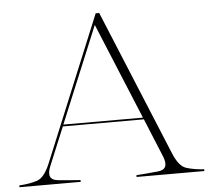

<svg xmlns="http://www.w3.org/2000/svg" viewBox="-65 -787 915 839"><g transform="rotate(-5 392.5 -367.0)"><path d="M400.4 -730.5 663.1 -93.8Q687 -34.7 719 -24.2Q751 -13.7 797.9 -10.7V-2.9H500.5V-10.7Q544.4 -13.7 595.9 -18.8Q647.5 -23.9 623.5 -82.5L554.2 -251H198.7L128.9 -82.5Q104.5 -23.9 157.5 -18.8Q210.4 -13.7 255.4 -10.7V-2.9H-13.2V-10.7Q33.7 -13.7 65.4 -24.2Q97.2 -34.7 122.1 -93.8L384.8 -731H400.4ZM550.8 -258.8 376.5 -680.7 201.7 -258.8Z"/></g></svg>

Font: Tartlers End
Style: Regular
Weight: 200
Designer: Peter Wiegel
Foundry: Peter Wiegel
Version: Version 1.000 2013 initial release